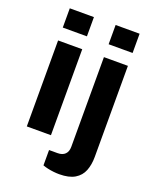

<svg xmlns="http://www.w3.org/2000/svg" viewBox="-166 -817 890 1106"><g transform="rotate(20 279.0 -264.5)"><path d="M66 -606V-724H214V-606ZM66 0V-527H214V0ZM347 -606V-724H494V-606ZM335 195Q319 195 300.5 193Q282 191 264 187Q246 183 233 178V84H285Q315 84 331 68Q347 52 347 23V-527H494V31Q494 79 479.5 116Q465 153 430 174Q395 195 335 195Z"/></g></svg>

Font: Archivo SemiExpanded
Style: Bold
Weight: 700
Width: 6
Designer: Hector Gatti
Foundry: Omnibus-Type
Version: Version 2.001